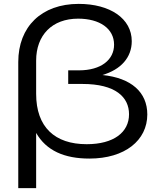

<svg xmlns="http://www.w3.org/2000/svg" viewBox="-20 -803 815 988"><path d="M166 165V-119C218 -28 311 13 440 13C623 13 738 -81 738 -214C738 -328 656 -402 507 -417C602 -445 658 -507 658 -591C658 -708 546 -783 385 -783C193 -783 74 -665 74 -484V165ZM166 -320V-491C166 -622 248 -707 382 -707C493 -707 567 -656 567 -573C567 -496 501 -441 386 -441H331V-371H404C575 -371 644 -303 644 -215C644 -122 565 -61 426 -61C262 -61 166 -149 166 -320Z"/></svg>

Font: Bounded Light
Style: Regular
Weight: 300
Designer: Vlad Churkin
Version: Version 3.0